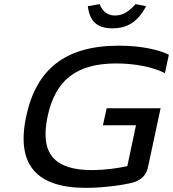

<svg xmlns="http://www.w3.org/2000/svg" viewBox="-20 -900 837 929"><path d="M778 -546 797 -635C748 -660 661 -679 555 -679C298 -679 156 -567 107 -338C57 -105 154 9 397 9C488 9 588 -7 624 -17C662 -28 688 -52 696 -91L757 -376H496L478 -294H638L596 -96C544 -85 484 -77 426 -77C241 -77 173 -158 210 -335C247 -512 349 -593 543 -593C629 -593 718 -577 778 -546ZM405 -870 462 -880C478 -842 501 -825 537 -825C573 -825 602 -842 636 -880L687 -870C648 -796 598 -763 524 -763C450 -763 414 -796 405 -870Z"/></svg>

Font: LT Wave
Style: Italic
Weight: 400
Designer: Daniel Lyons
Version: Version 2.5 (Glyphs App)